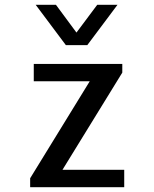

<svg xmlns="http://www.w3.org/2000/svg" viewBox="-20 -776 640 796"><path d="M105 0V-37L352 -439H120V-511H487V-475L239 -72H495V0ZM467 -756 342 -589H253L128 -756H212L297 -641L383 -756Z"/></svg>

Font: Chivo Mono
Style: Regular
Weight: 400
Monospace: yes
Designer: Hector Gatti
Foundry: Omnibus-Type
Version: Version 1.008; ttfautohint (v1.8.4.7-5d5b)